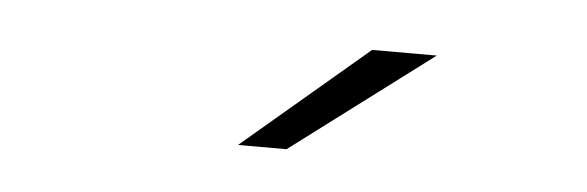

<svg xmlns="http://www.w3.org/2000/svg" viewBox="-26 -773 651 213"><g transform="rotate(5 300.0 -666.0)"><path d="M382 -725H454L297 -607H243Z"/></g></svg>

Font: Goldbeck Next Light
Style: Regular
Weight: 300
Designer: Julieta Ulanovsky
Foundry: Julieta Ulanovsky
Version: Version 7.200